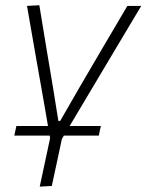

<svg xmlns="http://www.w3.org/2000/svg" viewBox="-20 -517 558 732"><path d="M34.5 0 42.5 -36.5H163Q156.5 -74.5 149.8 -113.2Q143 -152 136.5 -189L121.5 -273.5Q112 -328 102.2 -384Q92.5 -440 83 -494.5L130 -497Q143 -417.5 155.5 -342Q168 -266.5 181.5 -187L202.5 -56H209.5L285.5 -188Q331.5 -266.5 376.2 -342.8Q421 -419 465.5 -494.5H518.5Q486 -440 452.5 -384Q419 -328 386 -272.5L333 -183.5Q311 -146.5 289.2 -110Q267.5 -73.5 245.5 -36.5H364.5L356.5 0H223.5Q220 6.5 216 12.5Q205.5 61 196.5 103.8Q187.5 146.5 177.5 192L131.5 194.5Q141 148.5 150.8 104.2Q160.5 60 171 10Q170.5 5 169.5 0Z"/></svg>

Font: Commissioner ExtraLight
Style: Italic
Weight: 200
Italic angle: -12°
Designer: Kostas Bartsokas
Foundry: Kostas Bartsokas
Version: Version 1.000; ttfautohint (v1.8.3)